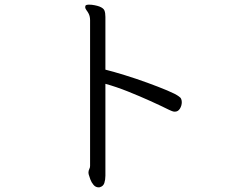

<svg xmlns="http://www.w3.org/2000/svg" viewBox="-20 -746 1040 827"><path d="M368 -659Q368 -675 362 -687Q358 -695 352.5 -702Q347 -709 347 -716Q347 -719 348 -721Q350 -726 364 -726Q375 -726 387.5 -723.5Q400 -721 408 -718Q426 -711 430 -700.5Q434 -690 434 -673V-446Q470 -437 518.5 -422Q567 -407 615 -389.5Q663 -372 700 -356.5Q737 -341 750 -331Q758 -326 760.5 -319.5Q763 -313 763 -306Q763 -291 755 -278Q747 -265 733 -265Q726 -265 719.5 -268Q713 -271 708 -273Q674 -290 627.5 -311Q581 -332 531 -352Q481 -372 434 -385V11Q434 28 429.5 42Q425 56 411 60Q409 61 405 61Q392 61 383 50.5Q374 40 369 26.5Q364 13 362 5Q361 2 361 -2Q361 -11 364.5 -17.5Q368 -24 368 -31Z"/></svg>

Font: QiushuiShotai
Style: Regular
Weight: 600
Designer: Fontworks Inc.
Foundry: Fontworks Inc.
Version: Version 1.250